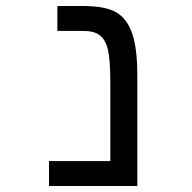

<svg xmlns="http://www.w3.org/2000/svg" viewBox="-20 -619 640 639"><path d="M437 0H143.1V-83H347.2V-341.8Q347.2 -419.9 339.1 -453.6Q331.1 -487.3 312 -501.7Q293 -516.1 256.8 -516.1H170.9V-599.1H253.9Q332 -599.1 367.9 -577.4Q403.8 -555.7 420.4 -506.1Q437 -456.5 437 -367.2Z"/></svg>

Font: Cousine
Style: Regular
Weight: 400
Monospace: yes
Designer: Steve Matteson
Foundry: Ascender Corporation
Version: Version 1.20